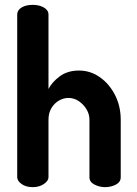

<svg xmlns="http://www.w3.org/2000/svg" viewBox="-20 -772 564 792"><path d="M115 0Q87 0 69 -13Q51 -26 51 -41V-712Q51 -730 69 -741Q87 -752 115 -752Q142 -752 161 -741Q180 -730 180 -712V-405Q195 -434 227 -457.5Q259 -481 306 -481Q353 -481 392 -453.5Q431 -426 454.5 -380Q478 -334 478 -278V-41Q478 -21 458 -10.5Q438 0 413 0Q391 0 370 -10.5Q349 -21 349 -41V-278Q349 -301 337 -321Q325 -341 305.5 -354.5Q286 -368 262 -368Q242 -368 223 -357Q204 -346 192 -326Q180 -306 180 -278V-41Q180 -26 161 -13Q142 0 115 0Z"/></svg>

Font: Dosis
Style: Bold
Weight: 700
Designer: EdgarTolentino, PabloImpallari, IginoMarini
Foundry: EdgarTolentino, PabloImpallari, IginoMarini
Version: Version 3.001; ttfautohint (v1.8.2)